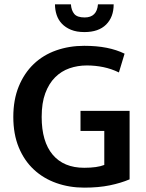

<svg xmlns="http://www.w3.org/2000/svg" viewBox="-20 -850 667 880"><path d="M366 -640Q423 -640 468.5 -631Q514 -622 551 -604L525 -518Q490 -535 453 -542.5Q416 -550 378 -550Q336 -550 298.5 -537Q261 -524 232.5 -495.5Q204 -467 187.5 -422.5Q171 -378 171 -314Q171 -201 221.5 -141Q272 -81 366 -81Q425 -81 458 -94V-250H349V-342H574V-28Q534 -11 483 -0.5Q432 10 366 10Q298 10 238.5 -11Q179 -32 135 -73Q91 -114 66 -174.5Q41 -235 41 -314Q41 -393 66 -454Q91 -515 134.5 -556.5Q178 -598 237.5 -619Q297 -640 366 -640ZM305 -830Q307 -802 320.5 -786Q334 -770 368 -770Q424 -770 429 -830H501Q501 -772 466.5 -737.5Q432 -703 367 -703Q331 -703 305.5 -713.5Q280 -724 263.5 -741.5Q247 -759 239.5 -782Q232 -805 232 -830Z"/></svg>

Font: Mukta Vaani SemiBold
Style: Regular
Weight: 600
Designer: Noopur Datye, Girish Dalvi, Yashodeep Gholap, Pallavi Karambelkar
Foundry: Ek Type
Version: Version 2.538;PS 1.000;hotconv 16.6.51;makeotf.lib2.5.65220;